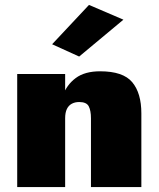

<svg xmlns="http://www.w3.org/2000/svg" viewBox="-20 -761 645 781"><path d="M245 -460H50V0H245ZM350 -280V0H555V-300Q555 -382 518 -426.5Q481 -471 387 -471Q325 -471 288 -443.5Q251 -416 235 -370.5Q219 -325 219 -270L245 -280Q245 -303 252 -317.5Q259 -332 272 -339Q285 -346 302 -346Q332 -346 341 -328.5Q350 -311 350 -280ZM482 -681 342 -741 192 -581 302 -531Z"/></svg>

Font: Jost Black
Style: Regular
Weight: 900
Version: Version 3.710